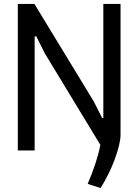

<svg xmlns="http://www.w3.org/2000/svg" viewBox="-20 -760 698 970"><path d="M423 169Q445 118 461.5 68Q478 18 487 -28L206 -491L163 -577L155 -576V0H70V-740H154L454 -247L496 -164H502V-740H589V-79Q589 -56 581 -23.5Q573 9 559.5 45.5Q546 82 527.5 119.5Q509 157 488 190Z"/></svg>

Font: Encode Sans Compressed
Style: Medium
Weight: 500
Designer: Pablo Impallari, Andres Torresi
Foundry: Pablo Impallari, Andres Torresi
Version: Version 1.000; ttfautohint (v1.00) -l 8 -r 50 -G 200 -x 14 -